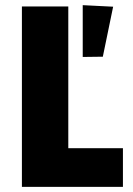

<svg xmlns="http://www.w3.org/2000/svg" viewBox="-20 -725 517 745"><path d="M245 -150H457V0H65V-700H245ZM301 -705 419 -699 379 -505 301 -504Z"/></svg>

Font: Tilda Sans Black
Style: Regular
Weight: 900
Designer: ParaType Ltd
Foundry: ParaType Ltd
Version: Version 1.009